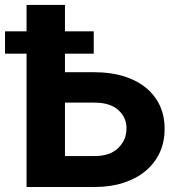

<svg xmlns="http://www.w3.org/2000/svg" viewBox="-40 -747 737 767"><path d="M-19.9 -621.8H66.1V-727.3H219.5V-621.8H334.5V-532.7H219.5V-458.5H337.7Q402.3 -458.5 454.2 -442.5Q506 -426.5 542.4 -396.8Q578.8 -367.2 598.4 -325.5Q617.9 -283.7 617.5 -232.2Q617.9 -180.8 598.4 -138.1Q578.8 -95.5 542.4 -64.8Q506 -34.1 454.2 -17Q402.3 0 337.7 0H66.1V-532.7H-19.9ZM219.5 -337V-123.6H337.7Q400.2 -123.6 432.9 -156.2Q465.6 -188.9 465.2 -233.7Q465.9 -277.3 432.9 -307.2Q399.9 -337 337.7 -337Z"/></svg>

Font: Inter P
Style: Bold
Weight: 700
Designer: Rasmus Andersson
Foundry: rsms
Version: Version 3.018;git-588b23468